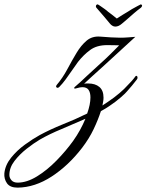

<svg xmlns="http://www.w3.org/2000/svg" viewBox="-256 -505 672 881"><path d="M390 -485Q392 -485 394 -483Q396 -481 396 -479Q396 -475 391 -470Q376 -459 358.5 -444Q341 -429 326 -415.5Q311 -402 303 -396Q288 -383 273 -383Q266 -383 259.5 -387Q253 -391 249 -396Q241 -406 221 -429.5Q201 -453 186 -470Q184 -473 184 -476Q184 -480 186.5 -482.5Q189 -485 192 -485Q195 -484 204.5 -477.5Q214 -471 224.5 -463.5Q235 -456 240 -451Q247 -446 258 -437.5Q269 -429 280 -420Q293 -429 307.5 -437.5Q322 -446 330 -451Q337 -456 350 -463.5Q363 -471 375.5 -477.5Q388 -484 390 -485ZM-175 356Q-210 356 -224 336Q-238 316 -236 290Q-232 252 -205 218.5Q-178 185 -141.5 158.5Q-105 132 -74 115Q-26 89 31 66Q87 44 144 16Q159 -26 159 -58Q159 -80 150.5 -92.5Q142 -105 122 -105Q112 -105 95 -100Q90 -98 86 -99Q82 -100 86 -105Q113 -128 142 -156Q171 -183 203 -212Q229 -235 249.5 -255.5Q270 -276 291 -297Q288 -297 270.5 -297.5Q253 -298 236 -298Q188 -298 157.5 -275.5Q127 -253 102 -221Q90 -205 75.5 -183.5Q61 -162 45.5 -141Q30 -120 16 -106Q12 -102 8 -102Q4 -102 2 -106Q0 -110 4 -115Q32 -148 53 -187.5Q74 -227 95 -262Q116 -297 141.5 -318.5Q167 -340 204 -337Q230 -335 253 -333.5Q276 -332 295 -332Q315 -332 332.5 -333.5Q350 -335 365 -336L220 -203L168 -156L130 -121Q135 -122 140 -122Q145 -122 149 -122Q181 -122 200 -106Q219 -90 219 -57Q219 -49 217.5 -40Q216 -31 214 -21L241 -39Q268 -57 292 -77.5Q316 -98 328 -112Q339 -123 348 -133Q357 -143 365 -154Q367 -157 369 -157Q375 -157 375 -148Q375 -143 371 -139Q360 -125 349.5 -112Q339 -99 327 -86Q321 -78 298 -58Q275 -38 248 -20Q228 -6 207 5Q194 45 173.5 88Q153 131 121 173Q58 255 -19 305Q-96 355 -175 356ZM-175 333Q-133 333 -86.5 304.5Q-40 276 3.5 231.5Q47 187 80 141Q114 93 136 40Q82 64 27 87Q-29 110 -74 136Q-101 152 -133.5 177.5Q-166 203 -189.5 233.5Q-213 264 -213 298Q-213 311 -203.5 322Q-194 333 -175 333Z"/></svg>

Font: Birthstone Bounce
Style: Regular
Weight: 400
Designer: Robert E. Leuschke
Foundry: Rob Leuschke
Version: Version 1.010; ttfautohint (v1.8.3)